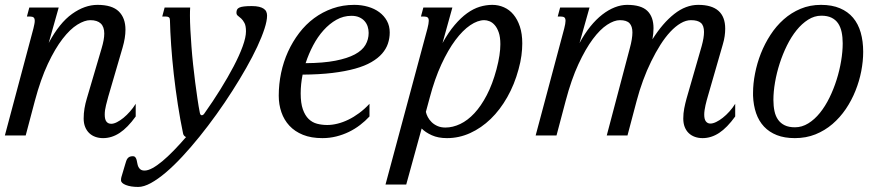

<svg xmlns="http://www.w3.org/2000/svg" viewBox="-47 -549 3605 778"><path d="M88.4 -433.6Q90.8 -443.8 92.3 -451.4Q93.8 -459 93.8 -464.4Q93.8 -474.6 89.1 -478.3Q84.5 -481.9 75.7 -481.9H62L71.8 -518.6H190.9L150.4 -375Q193.8 -456.1 245.1 -492.7Q296.4 -529.3 348.1 -529.3Q407.2 -529.3 434.3 -502.7Q461.4 -476.1 461.4 -428.7Q461.4 -396 449.7 -356L391.6 -157.2Q387.7 -143.1 382.6 -122.8Q377.4 -102.5 377.4 -84.5Q377.4 -64.9 384.3 -56.2Q391.1 -47.4 403.8 -47.4Q414.1 -47.4 427 -54Q439.9 -60.5 453.4 -71.5Q466.8 -82.5 479.7 -97.2Q492.7 -111.8 502.9 -128.4V-77.1Q470.2 -31.7 438 -10.5Q405.8 10.7 370.6 10.7Q354 10.7 339.6 5.6Q325.2 0.5 314.7 -9.5Q304.2 -19.5 298.1 -34.4Q292 -49.3 292 -68.8Q292 -89.8 295.4 -109.9Q298.8 -129.9 304.7 -149.4L364.7 -353Q370.1 -371.1 372.8 -386Q375.5 -400.9 375.5 -413.1Q375.5 -467.3 318.8 -467.3Q295.9 -467.3 266.6 -449.2Q237.3 -431.2 206.8 -391.8Q176.3 -352.5 147 -290.3Q117.7 -228 94.2 -140.1L57.1 0H-27.3Z M610.4 -481.9 620.1 -518.6H723.6Q723.1 -511.7 722.9 -503.7Q722.7 -495.6 722.7 -486.3Q722.7 -460.9 724.4 -428.7Q726.1 -396.5 728.8 -360.8Q731.4 -325.2 735.4 -288.1Q739.3 -251 743.9 -215.6Q748.5 -180.2 753.2 -148.4Q757.8 -116.7 762.7 -92.3Q764.6 -82 770.5 -82Q776.9 -82 782.2 -90.8Q815.9 -138.2 846.2 -187Q876.5 -235.8 899.7 -280Q922.9 -324.2 936.3 -361.1Q949.7 -397.9 949.7 -421.9Q949.7 -444.3 943.6 -455.8Q937.5 -467.3 930.4 -473.9Q923.3 -480.5 917.2 -484.9Q911.1 -489.3 911.1 -497.6Q911.1 -504.9 913.6 -510Q916 -515.1 922.9 -518.3Q929.7 -521.5 941.9 -522.9Q954.1 -524.4 973.1 -524.4Q990.7 -524.4 1002.7 -521.5Q1014.6 -518.6 1022 -513.4Q1029.3 -508.3 1032.2 -501.2Q1035.2 -494.1 1035.2 -485.8Q1035.2 -464.8 1024.7 -432.4Q1014.2 -399.9 995.4 -359.6Q976.6 -319.3 950.7 -273.7Q924.8 -228 894.5 -180.7Q864.3 -133.3 830.3 -85.9Q796.4 -38.6 761.5 4.6Q726.6 47.9 691.9 85.2Q657.2 122.6 625 149.9Q592.8 177.2 564.2 192.9Q535.6 208.5 513.2 208.5Q482.9 208.5 463.1 200.7Q443.4 192.9 443.4 181.6Q443.4 179.2 443.6 175.3Q443.8 171.4 444.8 168.9L460 117.7Q462.4 109.4 464.6 103Q466.8 96.7 470.2 92.5Q473.6 88.4 478.5 86.2Q483.4 84 491.2 84Q498 84 501.5 88.4Q504.9 92.8 506.6 99.1Q508.3 105.5 509.5 113Q510.7 120.6 513.7 127Q516.6 133.3 522.5 137.7Q528.3 142.1 539.1 142.1Q552.7 142.1 571 132.1Q589.4 122.1 611.1 104Q632.8 85.9 657 61Q681.2 36.1 707 6.3Q703.6 5.4 699.7 1.5Q695.8 -2.4 694.8 -8.3Q683.1 -64 673.6 -125.7Q664.1 -187.5 657.2 -248.5Q650.4 -309.6 646.5 -366Q642.6 -422.4 641.6 -467.3Q641.6 -475.6 637.5 -478.8Q633.3 -481.9 626 -481.9Z M1082.5 -161.1Q1082.5 -208 1092 -253.4Q1101.6 -298.8 1120.1 -339.6Q1138.7 -380.4 1165.3 -415.3Q1191.9 -450.2 1225.8 -475.3Q1259.8 -500.5 1300.8 -514.9Q1341.8 -529.3 1388.7 -529.3Q1418 -529.3 1444.1 -521.7Q1470.2 -514.2 1489.7 -499.8Q1509.3 -485.4 1520.8 -464.6Q1532.2 -443.8 1532.2 -417.5Q1532.2 -394 1524.9 -372.3Q1517.6 -350.6 1501.2 -331.8Q1484.9 -313 1458 -297.4Q1431.2 -281.7 1391.8 -270.8Q1352.5 -259.8 1299.8 -253.4Q1247.1 -247.1 1179.2 -246.6Q1171.4 -208 1171.4 -170.4Q1171.4 -130.9 1180.2 -106Q1189 -81.1 1203.6 -66.9Q1218.3 -52.7 1237.8 -47.6Q1257.3 -42.5 1279.3 -42.5Q1298.8 -42.5 1320.6 -47.9Q1342.3 -53.2 1364.5 -64Q1386.7 -74.7 1408.4 -90.8Q1430.2 -106.9 1450.2 -128.4V-77.1Q1433.1 -58.6 1412.1 -42.5Q1391.1 -26.4 1366.9 -14.6Q1342.8 -2.9 1315.7 3.9Q1288.6 10.7 1259.3 10.7Q1213.9 10.7 1180.7 -2.7Q1147.5 -16.1 1125.7 -39.6Q1104 -63 1093.3 -94.2Q1082.5 -125.5 1082.5 -161.1ZM1446.8 -415.5Q1446.8 -428.7 1442.9 -441.2Q1439 -453.6 1430.4 -463.4Q1421.9 -473.1 1408.7 -479Q1395.5 -484.9 1377 -484.9Q1344.7 -484.9 1316.4 -469Q1288.1 -453.1 1264.2 -426.5Q1240.2 -399.9 1221.9 -365.2Q1203.6 -330.6 1191.4 -293Q1263.2 -293.5 1312 -303Q1360.8 -312.5 1390.9 -328.6Q1420.9 -344.7 1433.8 -366.9Q1446.8 -389.2 1446.8 -415.5Z M1678.7 -95.7Q1680.7 -85.9 1686.5 -74.7Q1692.4 -63.5 1702.1 -54Q1711.9 -44.4 1725.8 -38.3Q1739.7 -32.2 1757.8 -32.2Q1787.6 -32.2 1817.9 -46.6Q1848.1 -61 1875.2 -90.1Q1902.3 -119.1 1925.5 -163.6Q1948.7 -208 1964.8 -268.1Q1973.1 -299.3 1976.8 -324.5Q1980.5 -349.6 1980.5 -369.6Q1980.5 -398.9 1973.9 -417.7Q1967.3 -436.5 1957.5 -447.5Q1947.8 -458.5 1936.5 -462.9Q1925.3 -467.3 1915.5 -467.3Q1888.7 -467.3 1858.4 -446.8Q1828.1 -426.3 1798.3 -386.5Q1768.6 -346.7 1741.5 -288.1Q1714.4 -229.5 1694.3 -153.3ZM1786.1 -518.6 1746.1 -374.5Q1770 -418 1795.2 -447.5Q1820.3 -477.1 1845.7 -495.4Q1871.1 -513.7 1896.7 -521.5Q1922.4 -529.3 1947.8 -529.3Q1972.7 -529.3 1994.9 -519.5Q2017.1 -509.8 2033.4 -490.2Q2049.8 -470.7 2059.6 -441.4Q2069.3 -412.1 2069.3 -373Q2069.3 -350.1 2065.9 -324Q2062.5 -297.9 2054.2 -268.1Q2037.6 -206.5 2008.5 -155.3Q1979.5 -104 1941.4 -67.1Q1903.3 -30.3 1858.2 -9.8Q1813 10.7 1764.2 10.7Q1728.5 10.7 1702.6 -1Q1676.8 -12.7 1661.6 -28.3L1599.1 198.7H1515.1L1685.1 -433.6Q1687.5 -443.8 1689 -451.4Q1690.4 -459 1690.4 -464.4Q1690.4 -474.6 1685.8 -478.3Q1681.2 -481.9 1672.4 -481.9H1658.7L1668.5 -518.6Z M2239.3 -433.6Q2241.7 -443.8 2243.2 -451.4Q2244.6 -459 2244.6 -464.4Q2244.6 -474.6 2240 -478.3Q2235.4 -481.9 2226.6 -481.9H2212.9L2222.7 -518.6H2341.8L2301.3 -374.5Q2321.8 -412.6 2345.2 -441.7Q2368.7 -470.7 2393.6 -490Q2418.5 -509.3 2444.1 -519.3Q2469.7 -529.3 2494.1 -529.3Q2550.8 -529.3 2575.9 -505.1Q2601.1 -481 2601.1 -434.6Q2601.1 -413.6 2596.7 -389.6Q2638.2 -455.6 2685.1 -492.4Q2731.9 -529.3 2782.2 -529.3Q2891.6 -529.3 2891.6 -432.6Q2891.6 -418.5 2889.4 -402.6Q2887.2 -386.7 2881.8 -368.7L2820.8 -157.2Q2818.8 -150.4 2816.4 -141.6Q2814 -132.8 2811.8 -123Q2809.6 -113.3 2808.1 -103.3Q2806.6 -93.3 2806.6 -84.5Q2806.6 -65.4 2813.5 -56.9Q2820.3 -48.3 2831.5 -48.3Q2841.8 -48.3 2855 -54.7Q2868.2 -61 2881.8 -71.8Q2895.5 -82.5 2908.7 -97.2Q2921.9 -111.8 2932.1 -128.4V-77.1Q2899.4 -31.7 2867.2 -10.5Q2835 10.7 2799.8 10.7Q2783.2 10.7 2768.8 5.6Q2754.4 0.5 2743.9 -9.5Q2733.4 -19.5 2727.5 -34.4Q2721.7 -49.3 2721.7 -68.8Q2721.7 -89.8 2725.6 -109.9Q2729.5 -129.9 2734.9 -149.4L2796.4 -362.8Q2805.7 -396.5 2805.7 -419.4Q2805.7 -445.3 2793 -456.3Q2780.3 -467.3 2752.9 -467.3Q2732.4 -467.3 2711.2 -454.8Q2689.9 -442.4 2669.2 -420.2Q2648.4 -397.9 2628.9 -367.2Q2609.4 -336.4 2591.6 -300Q2573.7 -263.7 2558.8 -223.1Q2543.9 -182.6 2532.7 -140.1L2495.6 0H2411.6L2504.9 -353Q2510.3 -372.6 2512.9 -388.7Q2515.6 -404.8 2515.6 -417.5Q2515.6 -442.4 2503.9 -454.8Q2492.2 -467.3 2464.8 -467.3Q2441.9 -467.3 2413.3 -448.7Q2384.8 -430.2 2355.2 -390.6Q2325.7 -351.1 2296.9 -289.1Q2268.1 -227.1 2245.1 -140.1L2208 0H2123.5Z M3004.4 -172.4Q3004.4 -210 3012.5 -251.2Q3020.5 -292.5 3036.1 -332.3Q3051.8 -372.1 3075 -407.7Q3098.1 -443.4 3128.7 -470.5Q3159.2 -497.6 3197 -513.4Q3234.9 -529.3 3279.8 -529.3Q3324.2 -529.3 3356.4 -515.6Q3388.7 -502 3409.7 -477.1Q3430.7 -452.1 3440.7 -417Q3450.7 -381.8 3450.7 -338.9Q3450.7 -301.3 3442.9 -260.7Q3435.1 -220.2 3419.4 -181.2Q3403.8 -142.1 3380.4 -107.4Q3356.9 -72.8 3326.2 -46.4Q3295.4 -20 3257.3 -4.6Q3219.2 10.7 3173.8 10.7Q3131.8 10.7 3100.8 -1.5Q3069.8 -13.7 3048.8 -36.1Q3027.8 -58.6 3016.8 -90.3Q3005.9 -122.1 3004.4 -161.1ZM3281.2 -485.4Q3252.9 -485.4 3227.5 -469.2Q3202.1 -453.1 3180.7 -426.5Q3159.2 -399.9 3141.8 -364.7Q3124.5 -329.6 3112.3 -291.7Q3100.1 -253.9 3093.5 -215.6Q3086.9 -177.2 3086.9 -144Q3086.9 -119.1 3091.3 -98.6Q3095.7 -78.1 3106 -63.7Q3116.2 -49.3 3132.8 -41.3Q3149.4 -33.2 3174.3 -33.2Q3202.6 -33.2 3228.3 -49.1Q3253.9 -64.9 3275.4 -91.6Q3296.9 -118.2 3314 -153.1Q3331.1 -188 3343 -225.8Q3355 -263.7 3361.3 -301.8Q3367.7 -339.8 3367.7 -373.5Q3367.7 -398.4 3363.3 -419.2Q3358.9 -439.9 3348.9 -454.6Q3338.9 -469.2 3322.3 -477.3Q3305.7 -485.4 3281.2 -485.4Z"/></svg>

Font: Arian Grqi
Style: Italic
Weight: 400
Italic angle: -15°
Designer: Ruben Hakobyan (Tarumian)
Foundry: Ruben Hakobyan (Tarumian)
Version: Version 1.002